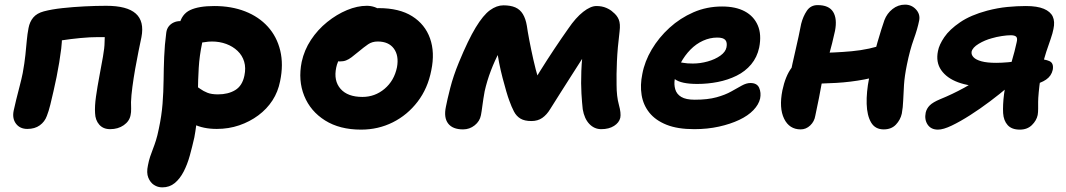

<svg xmlns="http://www.w3.org/2000/svg" viewBox="-20 -547 4599 828"><path d="M455 10Q425 10 408 -9.5Q391 -29 390 -59Q388 -89 394 -131Q400 -173 408.5 -218Q417 -263 424 -302.5Q431 -342 431 -365Q432 -381 432 -394Q432 -407 429 -428L458 -387H404Q369 -387 327 -383Q285 -379 246 -373Q207 -367 181 -360L244 -451Q251 -394 244 -337Q237 -280 224 -215Q218 -186 211 -155Q204 -124 197 -95.5Q190 -67 182 -47Q173 -22 151.5 -6.5Q130 9 98 9Q66 9 49 -13.5Q32 -36 39 -70Q43 -89 50 -117.5Q57 -146 65 -176.5Q73 -207 78 -232Q86 -276 89.5 -310Q93 -344 95.5 -372Q98 -400 103 -426Q108 -453 123.5 -471.5Q139 -490 169 -498Q203 -507 249 -512Q295 -517 344.5 -519.5Q394 -522 438 -522Q528 -522 565.5 -488.5Q603 -455 590 -387Q585 -363 577.5 -326.5Q570 -290 563 -250Q556 -210 551 -172.5Q546 -135 545 -107Q545 -95 545.5 -79Q546 -63 543 -50Q538 -24 513.5 -7Q489 10 455 10Z M915 9Q856 9 814 -12Q772 -33 752 -67.5Q732 -102 740 -142Q743 -160 758.5 -174Q774 -188 791 -188Q807 -188 819 -180.5Q831 -173 844 -163.5Q857 -154 874.5 -147Q892 -140 920 -140Q964 -140 994.5 -158.5Q1025 -177 1034 -221Q1041 -254 1033 -281Q1025 -308 1004.5 -327.5Q984 -347 955.5 -357.5Q927 -368 894 -368Q878 -368 861.5 -365Q845 -362 820 -362Q799 -362 783 -372.5Q767 -383 758 -400.5Q749 -418 753 -439Q763 -486 800 -503.5Q837 -521 904 -521Q978 -521 1037 -498Q1096 -475 1135 -432Q1174 -389 1188.5 -329Q1203 -269 1188 -197Q1179 -151 1155 -114Q1131 -77 1094 -49.5Q1057 -22 1011.5 -6.5Q966 9 915 9ZM680 261Q660 261 644 250.5Q628 240 619.5 219Q611 198 618 166Q622 145 627.5 128.5Q633 112 639.5 95.5Q646 79 652.5 58.5Q659 38 665 8Q677 -48 681 -99.5Q685 -151 685.5 -201Q686 -251 688 -302Q690 -353 697 -406Q699 -422 707.5 -433Q716 -444 729 -450Q742 -456 757 -456Q785 -456 808.5 -443Q832 -430 844 -409.5Q856 -389 852 -363Q840 -306 837 -254Q834 -202 833.5 -153.5Q833 -105 830.5 -56Q828 -7 818 46Q809 86 798.5 124Q788 162 772 193Q756 224 733.5 242.5Q711 261 680 261Z M1537 12Q1445 12 1382 -27.5Q1319 -67 1292 -133.5Q1265 -200 1281 -280Q1292 -331 1321 -375Q1350 -419 1391 -452Q1432 -485 1476.5 -503.5Q1521 -522 1562 -522Q1579 -522 1595.5 -516.5Q1612 -511 1621.5 -499.5Q1631 -488 1627 -468Q1619 -432 1599 -405Q1579 -378 1532 -363Q1508 -355 1486.5 -339Q1465 -323 1450 -302Q1435 -281 1430 -256Q1418 -199 1448.5 -164Q1479 -129 1543 -129Q1597 -129 1638.5 -164Q1680 -199 1692 -257Q1701 -307 1678.5 -337.5Q1656 -368 1609 -368Q1585 -368 1567.5 -356Q1550 -344 1526 -324Q1508 -309 1496 -300Q1484 -291 1472.5 -286.5Q1461 -282 1445 -282Q1427 -282 1412 -300Q1397 -318 1405 -357Q1411 -385 1432.5 -413Q1454 -441 1484.5 -463Q1515 -485 1548.5 -498.5Q1582 -512 1613 -512Q1702 -512 1757.5 -477Q1813 -442 1834.5 -381.5Q1856 -321 1840 -244Q1825 -166 1781 -108.5Q1737 -51 1674 -19.5Q1611 12 1537 12Z M1977 11Q1932 11 1912.5 -14.5Q1893 -40 1903 -87Q1908 -114 1921.5 -167Q1935 -220 1959 -278Q1999 -375 2031.5 -428.5Q2064 -482 2093 -503Q2122 -524 2151 -524Q2182 -524 2202.5 -515Q2223 -506 2235 -486Q2247 -466 2252 -436Q2255 -414 2262.5 -374.5Q2270 -335 2280 -290.5Q2290 -246 2302 -206Q2314 -166 2326 -144L2245 -134Q2277 -189 2308.5 -239.5Q2340 -290 2371 -336.5Q2402 -383 2431 -424Q2463 -471 2495 -496Q2527 -521 2552 -521Q2576 -521 2594.5 -513Q2613 -505 2623 -495Q2641 -481 2648.5 -462.5Q2656 -444 2652 -412Q2643 -340 2640.5 -282Q2638 -224 2639 -181Q2639 -131 2649 -95Q2659 -59 2655 -39Q2650 -18 2628 -4Q2606 10 2573 10Q2543 10 2521.5 -12.5Q2500 -35 2493 -76Q2490 -103 2487.5 -143.5Q2485 -184 2487 -240Q2489 -296 2499 -369L2546 -380Q2524 -345 2498 -305Q2472 -265 2446.5 -224.5Q2421 -184 2396.5 -146Q2372 -108 2353 -77Q2338 -52 2318.5 -38.5Q2299 -25 2272 -25Q2242 -25 2224.5 -35.5Q2207 -46 2196.5 -66Q2186 -86 2176 -114Q2171 -127 2163.5 -152.5Q2156 -178 2147.5 -210.5Q2139 -243 2132.5 -276Q2126 -309 2123 -337.5Q2120 -366 2121 -384L2174 -387Q2155 -363 2134.5 -325Q2114 -287 2097 -242.5Q2080 -198 2070 -153Q2064 -120 2060.5 -92.5Q2057 -65 2054 -50Q2049 -24 2027 -6.5Q2005 11 1977 11Z M2974 10Q2902 10 2854.5 -9Q2807 -28 2780.5 -61Q2754 -94 2747 -137Q2740 -180 2750 -228Q2760 -282 2790.5 -333.5Q2821 -385 2867 -427Q2913 -469 2970.5 -494Q3028 -519 3094 -519Q3153 -519 3192 -498Q3231 -477 3248 -437.5Q3265 -398 3254 -342Q3245 -300 3219.5 -269.5Q3194 -239 3156.5 -220.5Q3119 -202 3075.5 -193.5Q3032 -185 2987 -185Q2918 -185 2890.5 -205.5Q2863 -226 2867 -250Q2870 -264 2878.5 -271.5Q2887 -279 2902 -279Q2912 -279 2927 -276Q2942 -273 2968 -273Q3000 -273 3032 -282Q3064 -291 3086.5 -307Q3109 -323 3113 -343Q3117 -364 3108 -374.5Q3099 -385 3073 -385Q3042 -385 3012 -371.5Q2982 -358 2957.5 -333Q2933 -308 2915.5 -275.5Q2898 -243 2890 -206Q2886 -183 2892 -162Q2898 -141 2918 -129Q2938 -117 2976 -117Q3032 -117 3070 -127.5Q3108 -138 3133.5 -152.5Q3159 -167 3179 -178Q3199 -189 3216 -189Q3245 -189 3254 -168Q3263 -147 3258 -122Q3252 -96 3229 -72Q3206 -48 3168 -30Q3130 -12 3080.5 -1Q3031 10 2974 10Z M3433 11Q3384 11 3361.5 -35Q3339 -81 3354 -157Q3367 -219 3393.5 -254.5Q3420 -290 3442 -304Q3454 -312 3470 -315.5Q3486 -319 3502 -319Q3575 -319 3652.5 -326Q3730 -333 3800 -358L3823 -238Q3769 -216 3708.5 -204.5Q3648 -193 3586.5 -189.5Q3525 -186 3467 -186L3385 -213Q3397 -272 3411 -332Q3425 -392 3435 -444Q3443 -476 3459.5 -500.5Q3476 -525 3506 -525Q3555 -525 3573 -495.5Q3591 -466 3581 -414Q3576 -390 3568.5 -360.5Q3561 -331 3552.5 -300Q3544 -269 3536.5 -241.5Q3529 -214 3525 -195Q3519 -160 3512 -125.5Q3505 -91 3496 -48Q3492 -23 3474 -6Q3456 11 3433 11ZM3791 11Q3754 11 3736.5 -19Q3719 -49 3717.5 -99Q3716 -149 3728 -210Q3747 -306 3764.5 -366Q3782 -426 3794 -460Q3805 -489 3829 -508Q3853 -527 3883 -527Q3911 -527 3930 -506.5Q3949 -486 3944 -459Q3937 -423 3920.5 -377.5Q3904 -332 3891 -268Q3881 -219 3878.5 -181Q3876 -143 3875 -113.5Q3874 -84 3869 -57Q3863 -30 3843.5 -9.5Q3824 11 3791 11Z M4378 12Q4343 12 4325.5 -7.5Q4308 -27 4306 -59Q4305 -76 4306 -97Q4307 -118 4310 -141.5Q4313 -165 4317 -187Q4320 -204 4327 -227.5Q4334 -251 4341.5 -276.5Q4349 -302 4355 -325Q4361 -348 4364 -363Q4369 -382 4362.5 -388.5Q4356 -395 4339 -395Q4323 -395 4300 -391.5Q4277 -388 4257 -382Q4227 -374 4200.5 -358Q4174 -342 4170 -324Q4168 -311 4178.5 -300Q4189 -289 4213 -282.5Q4237 -276 4276 -276Q4299 -276 4327 -278.5Q4355 -281 4381.5 -284.5Q4408 -288 4428.5 -290Q4449 -292 4458 -292Q4486 -292 4505.5 -283.5Q4525 -275 4520 -246Q4514 -219 4491 -203.5Q4468 -188 4433.5 -181Q4399 -174 4358 -174H4227Q4161 -174 4112 -192Q4063 -210 4039 -244.5Q4015 -279 4025 -327Q4030 -354 4052.5 -387Q4075 -420 4120.5 -451Q4166 -482 4237 -501Q4283 -513 4324.5 -517Q4366 -521 4404 -521Q4453 -521 4481.5 -509Q4510 -497 4520 -475.5Q4530 -454 4523 -422Q4520 -405 4511 -379Q4502 -353 4492 -323.5Q4482 -294 4476 -262Q4471 -238 4466.5 -207Q4462 -176 4459.5 -149Q4457 -122 4457 -108Q4457 -93 4457 -78Q4457 -63 4455 -51Q4450 -27 4430 -7.5Q4410 12 4378 12ZM4025 12Q3995 12 3980.5 -9.5Q3966 -31 3972 -61Q3976 -79 3989.5 -92.5Q4003 -106 4034 -119Q4086 -140 4139 -169Q4192 -198 4237 -236L4326 -171Q4292 -142 4249.5 -110Q4207 -78 4164 -50.5Q4121 -23 4084.5 -5.5Q4048 12 4025 12Z"/></svg>

Font: Shantell Sans Light
Style: Bold Italic
Weight: 700
Italic angle: -11°
Version: Version 1.011;[c5ecc13dd]